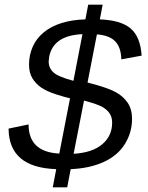

<svg xmlns="http://www.w3.org/2000/svg" viewBox="-20 -741 640 830"><path d="M270.5 68.8H208L223.1 -9.8Q18.1 -16.6 17.1 -185.1L103.5 -203.1Q103.5 -84 236.3 -77.1L282.7 -315.9Q259.3 -321.3 220.7 -333.7Q182.1 -346.2 158.2 -362.5Q134.3 -378.9 119.9 -402.8Q105.5 -426.8 105.5 -461.9Q105.5 -501.5 120.8 -537.6Q136.2 -573.7 168.5 -600.6Q200.7 -627.4 246.8 -641.6Q293 -655.8 349.1 -657.2L361.3 -720.7H423.8L411.6 -657.2Q502 -653.8 544.4 -618.2Q586.9 -582.5 592.3 -500.5L504.4 -484.4Q503.4 -535.6 478.3 -562Q453.1 -588.4 398.9 -592.3L358.4 -384.3Q445.8 -361.8 479.7 -343Q513.7 -324.2 532.2 -296.4Q550.8 -268.6 550.8 -227.1Q550.8 -168.5 520 -118.7Q489.3 -68.8 428.7 -41Q368.2 -13.2 285.6 -9.8ZM190.4 -475.6Q190.4 -446.3 211.7 -427.5Q232.9 -408.7 297.4 -391.6L336.4 -593.3Q211.4 -587.9 192.9 -497.1ZM464.8 -210.9Q464.8 -234.9 453.4 -251.5Q441.9 -268.1 420.4 -279.8Q398.9 -291.5 343.3 -306.2L298.3 -76.2Q379.4 -81.1 422.1 -117.4Q464.8 -153.8 464.8 -210.9Z"/></svg>

Font: Cousine
Style: Italic
Weight: 400
Italic angle: -12°
Monospace: yes
Designer: Steve Matteson
Foundry: Monotype Imaging Inc.
Version: Version 1.21